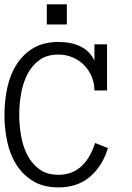

<svg xmlns="http://www.w3.org/2000/svg" viewBox="-30 -838 596 870"><path d="M459 -167Q434.1 -85 377.4 -36.9Q320.8 11.2 234.9 11.2Q168 11.2 121.6 -16.4Q75.2 -43.9 45.7 -89.4Q16.1 -134.8 3.2 -194.3Q-9.8 -253.9 -9.8 -317.9Q-9.8 -381.8 3.2 -441.4Q16.1 -501 45.7 -546.9Q75.2 -592.8 121.6 -620.4Q168 -647.9 234.9 -647.9Q293.9 -647.9 335.9 -627Q377.9 -606 397.9 -563V-637.2H455.1V-428.2H397.9Q397.9 -461.9 385 -491.9Q372.1 -522 350.1 -543.9Q328.1 -565.9 298.1 -578.4Q268.1 -590.8 234.9 -590.8Q183.1 -590.8 149.2 -566.4Q115.2 -542 94.7 -502.4Q74.2 -462.9 65.7 -414.6Q57.1 -366.2 57.1 -317.9Q57.1 -270 65.7 -221.4Q74.2 -172.9 94.7 -134Q115.2 -95.2 149.2 -70.6Q183.1 -45.9 234.9 -45.9Q354 -45.9 400.9 -189.9ZM272.9 -727.1H182.1V-818.4H272.9Z"/></svg>

Font: Anonymous Pro
Style: Regular
Weight: 400
Monospace: yes
Designer: Mark Simonson
Version: Version 1.002